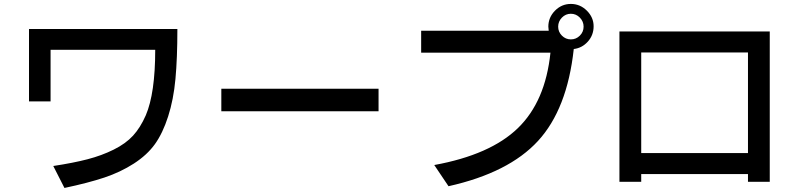

<svg xmlns="http://www.w3.org/2000/svg" viewBox="-20 -891 4040 973"><path d="M127 -377V-744.1H878.9Q878.9 -595.7 869.1 -490.7Q859.4 -385.7 832 -300.8Q804.7 -215.8 765.1 -160.6Q725.6 -105.5 658.2 -62Q590.8 -18.6 508.8 8.8Q426.8 36.1 306.6 61.5L250 -49.8Q352.5 -65.4 423.8 -84Q495.1 -102.5 556.2 -132.8Q617.2 -163.1 654.3 -203.6Q691.4 -244.1 718.8 -306.6Q766.6 -418 766.6 -638.7H236.3V-377Z M1101.6 -327.1V-441.4H1898.4V-327.1Z M2114.3 -624V-735.4H2760.7Q2758.8 -749 2758.8 -755.9Q2758.8 -802.7 2792.5 -836.9Q2826.2 -871.1 2873 -871.1Q2919.9 -871.1 2954.1 -836.9Q2988.3 -802.7 2988.3 -757.8Q2988.3 -712.9 2959 -680.2Q2929.7 -647.5 2887.7 -642.6Q2854.5 -337.9 2706.5 -176.8Q2558.6 -15.6 2252.9 52.7L2180.7 -54.7Q2464.8 -106.4 2604.5 -241.7Q2744.1 -377 2769.5 -624ZM2827.6 -801.8Q2808.6 -782.2 2808.6 -755.9Q2808.6 -729.5 2827.6 -710.4Q2846.7 -691.4 2873 -691.4Q2899.4 -691.4 2918.5 -710.4Q2937.5 -729.5 2937.5 -755.9Q2937.5 -782.2 2918.5 -801.8Q2899.4 -821.3 2873 -821.3Q2846.7 -821.3 2827.6 -801.8Z M3119.1 30.3V-731.4H3880.9V30.3H3770.5V-8.8H3229.5V30.3ZM3229.5 -115.2H3770.5V-625H3229.5Z"/></svg>

Font: GenEi M Gothic v2 Medium
Style: Regular
Weight: 500
Version: Version 2.0